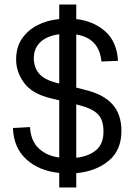

<svg xmlns="http://www.w3.org/2000/svg" viewBox="-20 -778 593 846"><path d="M241 48V-16Q152 -25 96 -76Q40 -127 37 -214L112 -218Q116 -156 151.5 -123.5Q187 -91 241 -84V-336L203 -345Q121 -365 86 -413Q51 -461 51 -516Q51 -569 76 -606.5Q101 -644 144 -666.5Q187 -689 241 -694V-758H316V-694Q393 -685 444 -639.5Q495 -594 500 -510L427 -507Q417 -610 316 -626V-392L355 -382Q435 -363 475 -319Q515 -275 515 -201Q515 -116 459 -69.5Q403 -23 316 -15V48ZM229 -413 241 -410V-627Q187 -620 158 -592.5Q129 -565 129 -522Q129 -482 151.5 -454.5Q174 -427 229 -413ZM331 -314 316 -318V-83Q371 -89 403.5 -116.5Q436 -144 436 -198Q436 -253 408.5 -277.5Q381 -302 331 -314Z"/></svg>

Font: Special Gothic
Style: Regular
Weight: 400
Designer: Alistair McCready
Foundry: Monolith
Version: Version 1.010; ttfautohint (v1.8.4.7-5d5b)